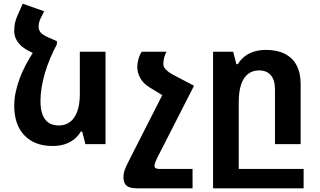

<svg xmlns="http://www.w3.org/2000/svg" viewBox="-20 -780 1729 1039"><path d="M158 -495 288 -557V-541Q268 -503 251.5 -464Q235 -425 223.5 -386Q212 -347 205.5 -308.5Q199 -270 199 -234Q199 -187 211 -157.5Q223 -128 245 -114.5Q267 -101 298 -101Q334 -101 359.5 -120.5Q385 -140 398.5 -178Q412 -216 412 -272V-500H551V0H442L425 -68H417Q404 -45 382 -27Q360 -9 330.5 0.5Q301 10 264 10Q167 10 112 -47.5Q57 -105 57 -208Q57 -245 65 -282Q73 -319 86.5 -355.5Q100 -392 118.5 -427Q137 -462 158 -495ZM288 -557 160 -492 124 -511Q93 -528 75 -554.5Q57 -581 57 -611Q57 -634 60.5 -652.5Q64 -671 72 -690L103 -760L219 -719L198 -677Q194 -668 191.5 -657.5Q189 -647 189 -636Q189 -617 200.5 -603.5Q212 -590 245 -576Z M648 179Q648 164 651.5 151Q655 138 662 122Q669 106 681 83L912 -371L1030 -316L833 70Q826 83 821 96.5Q816 110 816 119Q816 126 822.5 130Q829 134 841 134H1022V239H721Q681 239 664.5 224.5Q648 210 648 179ZM1030 -316 865 -261 788 -308Q754 -329 738.5 -358.5Q723 -388 723 -416Q723 -439 729.5 -461.5Q736 -484 747 -500H881Q874 -489 869 -471Q864 -453 864 -433Q864 -417 878 -403Q892 -389 912 -378Z M1133 239V-500H1242L1259 -433H1267Q1281 -456 1302.5 -473.5Q1324 -491 1353.5 -500.5Q1383 -510 1420 -510Q1479 -510 1521 -489Q1563 -468 1585 -426.5Q1607 -385 1607 -325V0H1468V-296Q1468 -347 1445.5 -373Q1423 -399 1382 -399Q1347 -399 1322 -379.5Q1297 -360 1284.5 -322Q1272 -284 1272 -228V239ZM1196 134H1623V239H1196Z"/></svg>

Font: Noto Sans Armenian
Style: Regular
Weight: 400
Designer: Monotype Design Team
Foundry: Monotype Imaging Inc.
Version: Version 2.007